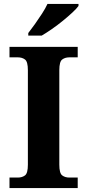

<svg xmlns="http://www.w3.org/2000/svg" viewBox="-20 -951 441 971"><path d="M28 0V-53H70Q92 -53 106.5 -64Q121 -75 121 -118V-596Q121 -639 106.5 -650Q92 -661 70 -661H28V-714H373V-661H331Q309 -661 294.5 -650Q280 -639 280 -596V-118Q280 -75 294.5 -64Q309 -53 331 -53H373V0ZM123 -784Q138 -803 156.5 -829Q175 -855 192.5 -882Q210 -909 220 -931H377V-921Q368 -908 346.5 -888Q325 -868 298 -846Q271 -824 243 -804.5Q215 -785 191 -771H123Z"/></svg>

Font: Noto Serif Test
Style: Regular
Weight: 400
Version: Version 1.000